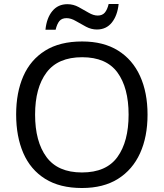

<svg xmlns="http://www.w3.org/2000/svg" viewBox="-20 -933 821 963"><path d="M720 -358Q720 -247 682.5 -164.5Q645 -82 572 -36Q499 10 391 10Q280 10 206.5 -36Q133 -82 97 -165Q61 -248 61 -359Q61 -469 97 -551Q133 -633 206.5 -679Q280 -725 392 -725Q499 -725 572 -679.5Q645 -634 682.5 -551.5Q720 -469 720 -358ZM156 -358Q156 -223 213 -145.5Q270 -68 391 -68Q513 -68 569 -145.5Q625 -223 625 -358Q625 -493 569 -569.5Q513 -646 392 -646Q271 -646 213.5 -569.5Q156 -493 156 -358ZM208 -784Q214 -843 242.5 -877.5Q271 -912 318 -912Q348 -912 374.5 -897.5Q401 -883 425 -869Q449 -855 470 -855Q493 -855 505.5 -869.5Q518 -884 525 -913H575Q569 -855 541 -820Q513 -785 466 -785Q438 -785 411.5 -799Q385 -813 360.5 -827.5Q336 -842 314 -842Q290 -842 278 -827.5Q266 -813 259 -784Z"/></svg>

Font: Noto Sans Anatolian Hieroglyphs
Style: Regular
Weight: 400
Designer: Monotype Design Team
Foundry: Monotype Imaging Inc.
Version: Version 2.001; ttfautohint (v1.8.4.7-5d5b)